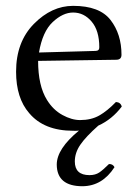

<svg xmlns="http://www.w3.org/2000/svg" viewBox="-20 -439 475 659"><path d="M373 134.8Q331.1 199.7 263.2 200.2Q175.3 200.2 174.8 126Q174.8 71.8 251 9.3Q241.2 10.3 231 9.8Q130.9 9.8 80.1 -50.8Q35.2 -102.5 35.2 -192.9Q35.2 -294.9 96.2 -356.9Q157.2 -418.9 231 -418.9Q321.8 -418.9 359.4 -370.4Q397 -321.8 397 -251Q397 -233.9 378.9 -233.9L110.8 -230Q110.8 -145 141.1 -96.2Q162.1 -62 194.1 -44.4Q226.1 -26.9 254.9 -26.9Q293 -26.9 320.6 -42.5Q348.1 -58.1 377.9 -88.9Q394 -87.9 397.9 -73.2Q364.7 -29.3 317.4 -7.8Q274.4 30.3 255.6 57.9Q236.8 85.4 236.8 115.2Q236.8 162.1 287.1 162.1Q307.1 162.1 320.6 153.1Q334 144 354 124Q367.2 123.5 373 134.8ZM113.8 -258.8 307.1 -264.2Q321.3 -264.2 320.8 -276.9Q320.8 -334 294.4 -365Q268.1 -396 231 -396Q195.8 -396 160.9 -363.3Q126 -330.6 113.8 -258.8Z"/></svg>

Font: Linux Libertine Display
Style: Regular
Weight: 400
Designer: Philipp H. Poll
Foundry: Philipp H. Poll
Version: Version 5.0.9